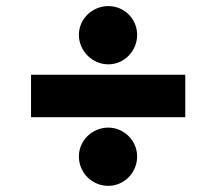

<svg xmlns="http://www.w3.org/2000/svg" viewBox="-20 -602 711 631"><path d="M588.9 -356.4H82V-216.8H588.9ZM335.9 8.8C387.7 8.8 430.7 -34.2 430.7 -87.9C430.7 -139.6 387.7 -182.6 335.9 -182.6C282.2 -182.6 239.3 -139.6 239.3 -87.9C239.3 -34.2 282.2 8.8 335.9 8.8ZM335.9 -390.6C388.7 -390.6 430.7 -434.6 430.7 -487.3C430.7 -540 388.7 -582 335.9 -582C283.2 -582 239.3 -540 239.3 -487.3C239.3 -434.6 283.2 -390.6 335.9 -390.6Z"/></svg>

Font: Pretendard Black
Style: Regular
Weight: 900
Designer: Base glyphs from Inter by Rasmus Andersson; Hangeul glyphs from Noto Sans CJK(Source Han Sans) by Jang Soo-young and Kan
Foundry: Kil Hyung-jin
Version: Version 1.309;Glyphs 3.2 (3225)